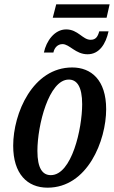

<svg xmlns="http://www.w3.org/2000/svg" viewBox="-20 -858 529 888"><path d="M224 -776H473L487 -838H240ZM385 -607C439 -607 469 -654 482 -713H439C432 -688 423 -674 399 -674C362 -674 341 -722 286 -722C232 -722 194 -668 183 -615H227C231 -636 246 -654 269 -654C302 -654 329 -607 385 -607ZM200 10C385 10 471 -208 471 -353C471 -489 401 -546 314 -546C132 -546 41 -335 41 -184C41 -54 106 10 200 10ZM215 -48C177 -48 153 -79 153 -160C153 -279 206 -490 298 -490C336 -490 360 -457 360 -376C360 -263 312 -48 215 -48Z"/></svg>

Font: Noto Serif Condensed Semi
Style: Italic
Weight: 600
Width: 3
Italic angle: -12°
Designer: Monotype Design Team
Foundry: Monotype Imaging Inc.
Version: Version 1.901